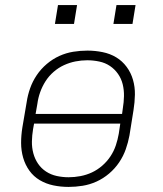

<svg xmlns="http://www.w3.org/2000/svg" viewBox="-20 -727 640 755"><path d="M250 8Q250 8 250 8Q250 8 250 8H249Q219 8 190 2Q161 -4 136.5 -18.5Q112 -33 95.5 -56Q79 -79 71 -107Q63 -135 63 -165Q63 -195 68 -226L85 -326Q89 -353 98.5 -380Q108 -407 124.5 -431.5Q141 -456 164 -475.5Q187 -495 213.5 -507Q240 -519 268 -523.5Q296 -528 324 -528Q324 -528 324 -528Q324 -528 324 -528Q354 -528 383.5 -522Q413 -516 437 -501.5Q461 -487 478 -464Q495 -441 503 -413Q511 -385 510.5 -355Q510 -325 505 -294L489 -194Q484 -167 474.5 -140Q465 -113 448.5 -88.5Q432 -64 409 -44.5Q386 -25 359.5 -13Q333 -1 305 3.5Q277 8 250 8ZM120 -279H460L463 -301Q467 -325 467.5 -349Q468 -373 462.5 -395.5Q457 -418 444 -436.5Q431 -455 412.5 -467.5Q394 -480 370.5 -485Q347 -490 323 -490Q300 -490 277 -485.5Q254 -481 232 -471Q210 -461 191 -444.5Q172 -428 159 -407.5Q146 -387 138 -364.5Q130 -342 127 -319ZM250 -30Q273 -30 296.5 -34.5Q320 -39 341.5 -49Q363 -59 382 -75.5Q401 -92 414.5 -112.5Q428 -133 435.5 -155.5Q443 -178 447 -201L453 -241H114L110 -219Q106 -195 105.5 -171Q105 -147 111 -124.5Q117 -102 129.5 -83.5Q142 -65 161 -52.5Q180 -40 203 -35Q226 -30 250 -30ZM426 -633 438 -707H513L501 -633ZM196 -633 208 -707H283L271 -633Z"/></svg>

Font: Iosevka SS04 XLt Ex Obl
Style: Regular
Weight: 200
Width: 7
Italic angle: -9°
Monospace: yes
Designer: Belleve Invis
Foundry: Belleve Invis
Version: Version 19.0.0; ttfautohint (v1.8.4)